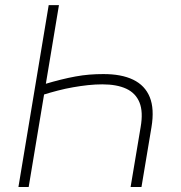

<svg xmlns="http://www.w3.org/2000/svg" viewBox="-20 -748 725 768"><path d="M545.9 0H502.4L542.5 -239.3Q553.2 -300.3 538.1 -337.9Q522.9 -375.5 485.1 -393.1Q447.3 -410.6 389.2 -410.6Q361.8 -410.6 332.3 -407.5Q302.7 -404.3 272.2 -398.9Q241.7 -393.6 211.4 -385.7Q181.2 -377.9 151.9 -368.7L158.7 -411.6Q192.9 -421.9 223.4 -429.4Q253.9 -437 282 -442.1Q310.1 -447.3 337.4 -449.5Q364.7 -451.7 392.1 -451.7Q465.3 -452.1 512.7 -429.2Q560.1 -406.2 579.1 -359.4Q598.1 -312.5 585.9 -239.3ZM94.7 0H53.7L174.8 -727.5H215.8Z"/></svg>

Font: Inter Tight ExtraLight
Style: Italic
Weight: 250
Italic angle: -9.39999°
Designer: Rasmus Andersson
Foundry: rsms
Version: Version 3.004